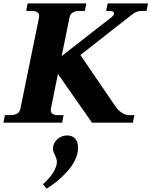

<svg xmlns="http://www.w3.org/2000/svg" viewBox="-47 -720 889 1127"><path d="M822 -700 813 -656H786Q755 -656 731 -637L425 -397L631 -95Q646 -73 667.5 -58.5Q689 -44 711 -44H742L733 0H493L293 -286L252 -83Q251 -79 251 -73Q251 -44 296 -44H326L318 0H-27L-18 -44H12Q66 -44 73 -83L182 -617Q183 -621 183 -627Q183 -656 137 -656H107L115 -700H460L451 -656H420Q369 -656 361 -617L315 -391L609 -620Q621 -630 622 -638Q626 -656 591 -656H576L585 -700ZM411 146Q411 161 408 177Q396 234 343 291.5Q290 349 227 387L205 361Q273 302 286 243Q287 238 287 230Q287 214 275 190Q274 188 269 176Q264 164 264 152Q264 122 288.5 98.5Q313 75 348 75Q377 75 394 93.5Q411 112 411 146Z"/></svg>

Font: Taviraj
Style: Bold Italic
Weight: 700
Italic angle: -12°
Designer: Katatrad Team
Foundry: CadsonDemak
Version: Version 1.001